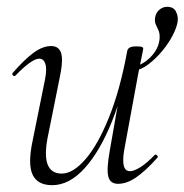

<svg xmlns="http://www.w3.org/2000/svg" viewBox="-20 -530 541 563"><path d="M371 -322 364 -332Q384 -335 402.5 -347Q421 -359 433.5 -377Q446 -395 448 -416Q449 -432 444.5 -441.5Q440 -451 436.5 -459Q433 -467 435 -480Q438 -494 448 -502Q458 -510 470 -510Q489 -510 496 -496Q503 -482 501 -468Q499 -451 487 -427.5Q475 -404 456.5 -381.5Q438 -359 416 -342Q394 -325 371 -322ZM133 13Q90 13 75.5 -18Q61 -49 76 -119L112 -297Q118 -328 113 -343Q108 -358 95 -358Q84 -358 66 -345Q48 -332 26 -309Q22 -305 18 -309Q14 -313 18 -317Q51 -355 78 -375Q105 -395 130 -395Q153 -395 159.5 -373.5Q166 -352 154 -297L122 -138Q109 -78 119 -49.5Q129 -21 161 -21Q194 -21 230.5 -63Q267 -105 299.5 -185.5Q332 -266 353 -380L364 -379Q344 -263 308.5 -174.5Q273 -86 228 -36.5Q183 13 133 13ZM326 9Q303 9 297.5 -12.5Q292 -34 302 -89L353 -380Q355 -394 379 -394Q392 -394 396 -392.5Q400 -391 400 -388Q400 -385 395 -361.5Q390 -338 385 -312L344 -89Q334 -28 361 -28Q373 -28 392 -40Q411 -52 433 -75Q436 -79 440.5 -74.5Q445 -70 441 -67Q407 -29 379.5 -10Q352 9 326 9Z"/></svg>

Font: Cormorant Garamond Light Light
Style: Italic
Weight: 300
Italic angle: -10°
Version: Version 4.001